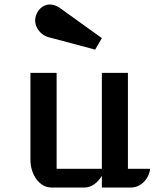

<svg xmlns="http://www.w3.org/2000/svg" viewBox="-20 -836 707 856"><path d="M115.7 -124C115.7 -55.7 157.2 0 208.5 0H357.4C386.7 0 415 -20 434.1 -52.2V0H564C606.9 0 644.5 -37.6 649.4 -83.5H550.3V-511.2H434.1V-83.5H232.4V-511.2H115.7ZM197.3 -669.9 404.3 -614.7 434.1 -666 248 -799.8C207 -829.1 162.6 -816.9 143.1 -773.9C123 -729.5 153.8 -681.6 197.3 -669.9Z"/></svg>

Font: Atomic Age
Style: Regular
Weight: 400
Designer: James Grieshaber
Foundry: James Grieshaber
Version: Version 1.002